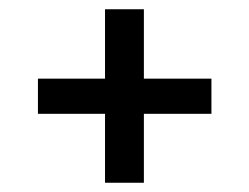

<svg xmlns="http://www.w3.org/2000/svg" viewBox="-20 -539 539 415"><path d="M291 -144H207V-293H62V-369H207V-519H291V-369H437V-293H291Z"/></svg>

Font: Trujillo
Style: Regular
Weight: 400
Designer: Fira Sans original fonts by bBox Type GmbH, Carrois Corporate GbR, & Edenspiekermann AG / Changes by Cristiano Sobral
Foundry: Fira Sans original fonts by bBox Type GmbH, Carrois Corporate GbR, & Edenspiekermann AG / Changes by Cristiano Sobral
Version: Version 4.301;October 17, 2021;FontCreator 14.0.0.2814 64-bi